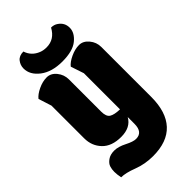

<svg xmlns="http://www.w3.org/2000/svg" viewBox="-254 -771 951 951"><g transform="rotate(-45 222.0 -295.5)"><path d="M212 -5Q259 -5 259 -64V-111Q233 -64 167 -64Q101 -64 66.5 -100Q32 -136 32 -189V-418L10 -487Q24 -505 54.5 -519.5Q85 -534 114 -534Q143 -534 164 -508Q185 -482 185 -449V-223Q185 -188 202.5 -177Q220 -166 259 -165V-418L236 -487Q250 -505 281 -519.5Q312 -534 340.5 -534Q369 -534 390.5 -508Q412 -482 412 -449V-99Q412 6 361.5 60.5Q311 115 211 115Q155 115 105.5 96Q56 77 25 77Q20 52 20 34Q20 16 25 0.5Q30 -15 48 -28Q66 -41 94 -41Q122 -41 157 -23Q192 -5 212 -5ZM304 -693Q325 -693 340 -682Q369 -662 369 -627Q369 -592 333.5 -563Q298 -534 225 -534Q152 -534 108 -567.5Q64 -601 64 -646Q64 -669 78.5 -687.5Q93 -706 123 -706Q137 -663 180 -646Q197 -639 219 -639Q275 -639 304 -693Z"/></g></svg>

Font: Chela One Cyrilic
Style: Regular
Weight: 400
Designer: Miguel Hernandez
Foundry: LatinoType
Version: Version 1.001